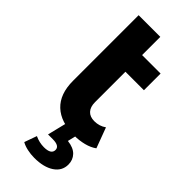

<svg xmlns="http://www.w3.org/2000/svg" viewBox="-282 -701 977 977"><g transform="rotate(45 206.0 -212.5)"><path d="M396 -26Q373 -9 339.5 -0.5Q306 8 270 8Q173 8 121 -41Q69 -90 69 -185V-657H225V-526H358V-406H225V-187Q225 -153 242 -134.5Q259 -116 291 -116Q327 -116 355 -136ZM114 211 138 144Q170 159 203 159Q255 159 255 127Q255 98 206 98H172L198 -8H281L267 50Q311 55 332.5 77.5Q354 100 354 133Q354 179 314 205.5Q274 232 207 232Q181 232 156 226.5Q131 221 114 211Z"/></g></svg>

Font: Montserrat Alternates
Style: Bold
Weight: 700
Designer: Julieta Ulanovsky
Foundry: Julieta Ulanovsky
Version: Version 7.200